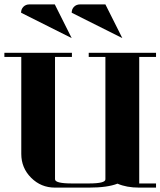

<svg xmlns="http://www.w3.org/2000/svg" viewBox="-20 -856 732 876"><path d="M0 -596.2V-615.2H308.1V-596.2H231V-38.1Q231 -19 308.1 -19H384.8Q461.9 -19 460.9 -38.1V-596.2H384.8V-615.2H691.9V-596.2H615.2V-19H691.9V0H615.2Q557.1 0 516.1 -18.1Q470.7 0 384.8 0H231Q167 0 122.1 -44.9Q77.1 -89.8 77.1 -153.8V-596.2ZM76.2 -797.9Q76.2 -814.5 86.9 -825.2Q97.7 -835.9 113.8 -835.9H230L307.1 -682.1ZM307.1 -797.9Q307.1 -814.5 317.9 -825.2Q328.6 -835.9 345.2 -835.9H460.9L538.1 -682.1Z"/></svg>

Font: Hjet
Style: Regular
Weight: 400
Designer: T. Christopher White
Version: Version 1.2